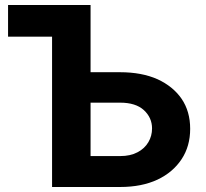

<svg xmlns="http://www.w3.org/2000/svg" viewBox="-20 -747 824 767"><path d="M12.2 -727.1H315.9V-600.6H12.2ZM286.6 -336.9V-458.5H460Q545.9 -458.5 608.9 -430.7Q671.4 -401.9 705.6 -352.1Q739.7 -301.8 739.7 -232.4Q739.7 -163.1 705.6 -111.3Q670.9 -58.6 608.9 -29.3Q545.9 0 460 0H188V-727.1H341.8V-123.5H460Q501 -123.5 529.3 -138.7Q557.6 -153.3 572.8 -179.2Q587.4 -204.1 587.4 -233.9Q587.4 -276.9 554.7 -307.1Q522 -336.9 460 -336.9Z"/></svg>

Font: My Font
Style: Bold
Weight: 500
Designer: Rasmus Andersson
Foundry: rsms
Version: Version 0.001